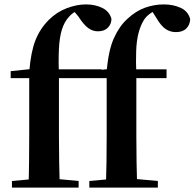

<svg xmlns="http://www.w3.org/2000/svg" viewBox="-20 -850 882 870"><path d="M34.1 0V-29.9L147.4 -40.2H226.4L336.3 -29.9V0ZM109.1 0Q111.1 -58.2 111.7 -117.4Q112.4 -176.6 112.4 -234.8V-496.1H28.4V-527.5L159.5 -541.2L112.1 -516.1L112.8 -528.1Q119.8 -614.3 140.4 -667.1Q161.1 -719.8 201.2 -759.9Q237.2 -795.7 282.4 -812.8Q327.6 -830 369.6 -830Q410.9 -830 443.4 -814.2Q475.8 -798.4 485 -764.7Q484.7 -740.5 468.6 -724.3Q452.5 -708.1 423.3 -708.1Q400.4 -708.1 380.1 -722.6Q359.7 -737.1 335.5 -774.8L312.9 -801.9V-817H359.9V-808.7Q341.7 -806 324.7 -798.5Q307.6 -791.1 292.5 -773.8Q271.7 -751.3 260.6 -716.3Q249.5 -681.4 246.9 -627.2Q244.4 -573.1 247.1 -491.5V-234.8Q247.1 -176.6 248.1 -117.4Q249.1 -58.2 250.8 0ZM180.6 -496.1V-535.7H440.5V-496.1ZM384.8 0V-29.9L498.1 -40.2H582.2L695.3 -29.9V0ZM459.8 0Q461.8 -58.2 462.6 -117.4Q463.4 -176.6 463.4 -234.8V-496.1H379.4V-527.5L510.2 -541.2L462.8 -516.1L463.5 -526.6Q471.2 -621.9 496.1 -677Q520.9 -732.1 558 -765.3Q595.8 -800.3 637.4 -815.2Q679 -830 722.5 -830Q764.6 -830 798.6 -814.6Q832.6 -799.1 841.8 -763.3Q840.8 -737.6 824.3 -721Q807.9 -704.5 776.9 -704.5Q751.1 -704.5 730 -718.9Q708.9 -733.4 688.7 -768.6L663.6 -808V-817H710.6V-808.7Q685.7 -805.2 665.3 -792Q644.9 -778.7 633 -761Q616.2 -734 607.5 -699.4Q598.7 -664.8 597 -618.6Q595.3 -572.4 597.8 -511.3V-234.8Q597.8 -176.6 598.8 -117.4Q599.8 -58.2 601.5 0ZM531.3 -496.1V-535.7H734.7V-496.1Z"/></svg>

Font: Noto Serif TC
Style: Regular
Weight: 200
Designer: Ryoko NISHIZUKA 西塚涼子 (kana & ideographs); Frank Grießhammer (Latin, Greek & Cyrillic); Wenlong ZHANG 张文龙 (bopomofo); San
Foundry: Adobe
Version: Version 2.001;hotconv 1.1.0;makeotfexe 2.6.0